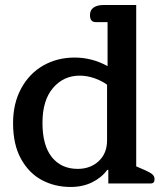

<svg xmlns="http://www.w3.org/2000/svg" viewBox="-20 -730 656 764"><path d="M32 -240Q32 -319 64.5 -378.5Q97 -438 152.5 -469.5Q208 -501 277 -501Q346 -501 408 -467V-642H361Q338 -642 338 -670Q338 -690 352.5 -700Q367 -710 391 -710H522V-68L559 -52Q579 -43 587 -35.5Q595 -28 595 -17Q595 0 580 0H411V-54H407Q384 -23 346.5 -4.5Q309 14 261 14Q198 14 146.5 -13.5Q95 -41 63.5 -98Q32 -155 32 -240ZM406 -171V-393Q384 -409 355 -419Q326 -429 297 -429Q233 -429 191 -380Q149 -331 149 -241Q149 -151 186.5 -104.5Q224 -58 289 -58Q340 -58 373 -89Q406 -120 406 -171Z"/></svg>

Font: Maitree Semibold
Style: Regular
Weight: 600
Designer: CadsonDemak Team
Foundry: CadsonDemak
Version: Version 1.000